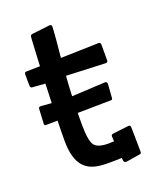

<svg xmlns="http://www.w3.org/2000/svg" viewBox="-136 -800 772 911"><g transform="rotate(-20 250.0 -344.5)"><path d="M106.4 -360.8 109.9 -458 44.9 -462.9Q35.2 -463.4 35.2 -476.1L34.7 -532.2Q34.7 -543 45.4 -543L113.8 -544.4Q114.7 -569.8 116.2 -592.8L120.1 -666.5Q121.1 -692.4 123.5 -696Q126 -699.7 132.3 -700.7L223.1 -711.4Q233.4 -711.4 233.4 -700.7Q233.4 -685.1 228.5 -629.9Q228.5 -629.9 220.7 -547.4L412.1 -552.7Q422.9 -552.7 422.9 -541V-461.4Q422.9 -451.7 412.1 -451.2L214.4 -459.5Q210.4 -411.6 208.5 -358.4L378.4 -367.2Q388.2 -366.2 388.2 -355.5L383.3 -286.6Q382.8 -281.2 381.1 -279.3Q379.4 -277.3 373 -277.3L206.5 -274.9Q206.1 -260.3 206.1 -245.1Q206.1 -245.1 206.1 -215.3Q206.1 -135.7 223.1 -111.8Q239.7 -88.4 293.9 -88.4Q309.6 -88.4 322.3 -89.4Q320.8 -106.4 320.8 -115Q320.8 -123.5 330.1 -125L411.6 -134.8Q421.9 -134.8 421.9 -123.5L423.8 0.5Q423.8 8.8 416.5 10.3L344.2 22Q333 21 331.5 12.7L329.6 -2.9Q306.2 -1.5 260.5 -1.5Q214.8 -1.5 186.3 -10.7Q157.7 -20 139.2 -40.5Q102.5 -81.1 102.5 -170.9Q102.5 -227.5 104 -273.4L44.9 -272.5Q37.1 -272.5 37.1 -281.7L41 -355.5Q41.5 -361.3 43.9 -363Q46.4 -364.7 52.7 -365.2Z"/></g></svg>

Font: Wellfleet
Style: Regular
Weight: 400
Designer: Riccardo De Franceschi
Foundry: Riccardo De Franceschi
Version: Version 1.002